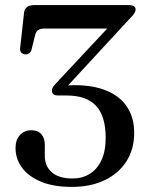

<svg xmlns="http://www.w3.org/2000/svg" viewBox="-20 -720 578 754"><path d="M232.5 -368.5 222 -382Q229 -383 237.2 -383.8Q245.5 -384.5 254.8 -385Q264 -385.5 273.5 -385.5Q347 -385.5 399.5 -363.5Q452 -341.5 479.5 -299.5Q507 -257.5 507 -198Q507 -134.5 476.8 -86.8Q446.5 -39 391.2 -12.5Q336 14 262 14Q190 14 141 -6.5Q92 -27 66.5 -61.5Q41 -96 41 -139Q41 -171 58.5 -189.8Q76 -208.5 102.5 -208.5Q129 -208.5 142.5 -193Q156 -177.5 156 -151V-107Q156 -67 184 -43Q212 -19 264.5 -19Q302.5 -19 332 -37Q361.5 -55 378.2 -90.5Q395 -126 395 -178.5Q395 -263.5 357.5 -304.2Q320 -345 241.5 -345H209Q196 -345 190 -349.8Q184 -354.5 184 -364Q184 -371 187.8 -377.5Q191.5 -384 202.5 -395.5L433 -642L437 -608H155.5Q139 -608 130.2 -602.2Q121.5 -596.5 118 -582.5L104 -525.5Q102 -517 96 -511.8Q90 -506.5 80 -506.5Q70 -507 64 -513Q58 -519 59 -531L74.5 -670Q75.5 -684 85.8 -692Q96 -700 114.5 -700H483Q498.5 -700 505.5 -695.8Q512.5 -691.5 512.5 -682.5Q512.5 -676 507.5 -667.8Q502.5 -659.5 486 -643Z"/></svg>

Font: Fraunces 16pt
Style: Regular
Weight: 400
Version: Version 1.000;[b76b70a41]